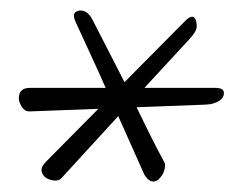

<svg xmlns="http://www.w3.org/2000/svg" viewBox="-20 -557 471 367"><path d="M16 -369Q16 -389 37 -389H182Q168 -421 153.5 -452Q139 -483 125 -514Q116 -533 129 -536Q131 -537 134 -537Q149 -537 159 -515L218 -400L334 -517Q349 -532 354 -519Q356 -515 356 -506Q356 -497 341 -481L256 -389H392Q408 -389 408 -379Q408 -364 383 -358L373 -357L241 -352Q255 -323 268 -297Q281 -271 294 -247Q298 -240 292 -226Q283 -210 273.5 -210Q264 -210 256 -223L206 -335L97 -216Q92 -211 83 -212Q74 -213 67.5 -217.5Q61 -222 59.5 -230Q58 -238 68 -248L168 -349L36 -344Q27 -344 21.5 -353Q16 -362 16 -369Z"/></svg>

Font: #9Slide05 Great Vibes
Style: Regular
Weight: 400
Designer: Robert E. Leuschke
Foundry: Robert E. Leuschke
Version: Version 1.001